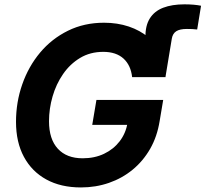

<svg xmlns="http://www.w3.org/2000/svg" viewBox="-20 -841 933 872"><path d="M641.1 -508.3 640.6 -671.4Q639.6 -724.1 660.4 -757.3Q681.2 -790.5 721.2 -805.9Q761.2 -821.3 817.9 -821.3Q840.3 -821.3 859.6 -819.6Q878.9 -817.9 893.1 -814.9L875.5 -707Q864.7 -708.5 852.5 -709Q840.3 -709.5 828.6 -709.5Q796.4 -709.5 780.3 -699Q764.2 -688.5 760.3 -665.5L731.4 -490.7ZM347.7 10.3Q256.3 10.3 190.4 -25.9Q124.5 -62 88.6 -128.7Q52.7 -195.3 52.7 -287.6Q52.7 -377 81.1 -458Q109.4 -539.1 162.1 -602.1Q214.8 -665 288.6 -701.4Q362.3 -737.8 452.6 -737.8Q513.2 -737.8 564.9 -720.5Q616.7 -703.1 654.8 -670.7Q692.9 -638.2 713.1 -592.8Q733.4 -547.4 731.9 -490.7H580.1Q577.1 -517.6 567.4 -538.6Q557.6 -559.6 541.3 -574.7Q524.9 -589.8 501.7 -597.7Q478.5 -605.5 449.2 -605.5Q389.6 -605.5 343.8 -577.9Q297.9 -550.3 266.4 -504.6Q234.9 -459 218.8 -403.1Q202.6 -347.2 202.6 -290.5Q202.6 -209 242.7 -165.5Q282.7 -122.1 355.5 -122.1Q409.7 -122.1 452.6 -142.6Q495.6 -163.1 523.4 -199.2Q551.3 -235.4 559.1 -282.7L589.4 -273.9H398.9L418 -387.2H721.2L705.1 -291.5Q693.8 -220.7 661.9 -165Q629.9 -109.4 582.3 -70.3Q534.7 -31.2 474.9 -10.5Q415 10.3 347.7 10.3Z"/></svg>

Font: Inter 18pt
Style: Bold Italic
Weight: 700
Italic angle: -9.3988°
Designer: Rasmus Andersson
Foundry: rsms
Version: Version 4.001;git-66647c0bb